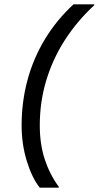

<svg xmlns="http://www.w3.org/2000/svg" viewBox="-20 -780 456 888"><path d="M164 88Q128 43 104 -35Q80 -113 80 -200Q80 -310 107.5 -411Q135 -512 188.5 -600Q242 -688 320 -760H416V-756Q338 -684 281.5 -597Q225 -510 194.5 -410Q164 -310 164 -200Q164 -113 187 -43Q210 27 252 84V88Z"/></svg>

Font: Kufam
Style: Italic
Weight: 400
Italic angle: -11°
Designer: Artur Schmal
Foundry: Original Type
Version: Version 1.301; ttfautohint (v1.8.3)